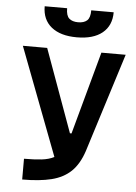

<svg xmlns="http://www.w3.org/2000/svg" viewBox="-60 -953 706 999"><g transform="rotate(5 293.0 -454.0)"><path d="M94.2 0V-108.4Q147.9 -108.4 186 -112.8Q224.1 -117.2 251 -131.3L37.1 -693.4H164.1L320.8 -261.2H329.1L447.3 -693.4H574.2L411.1 -175.8Q388.2 -106.9 348.4 -68.8Q308.6 -30.8 246.8 -15.4Q185.1 0 94.2 0ZM312.5 -761.7Q227.1 -761.7 179.7 -800Q132.3 -838.4 132.3 -908.2H249.5Q249.5 -869.1 266.1 -854.7Q282.7 -840.3 312.5 -840.3Q342.8 -840.3 359.1 -854.7Q375.5 -869.1 375.5 -908.2H492.7Q492.7 -838.4 445.6 -800Q398.4 -761.7 312.5 -761.7Z"/></g></svg>

Font: Cascadia Mono PL SemiBold
Style: Regular
Weight: 600
Monospace: yes
Designer: Aaron Bell
Foundry: Saja Typeworks
Version: Version 2404.023; ttfautohint (v1.8.4)